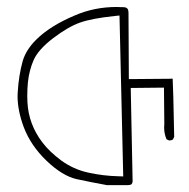

<svg xmlns="http://www.w3.org/2000/svg" viewBox="-20 -563 540 550"><path d="M58.6 -270Q58.1 -279.8 58.1 -287.6Q58.1 -332 65.9 -360.4Q69.8 -376 76.2 -390.6Q89.8 -421.4 132.6 -453.9Q175.3 -486.3 209.2 -498.3Q243.2 -510.3 308.1 -517.1L322.3 -518.6L333 -57.6L318.8 -58.1Q275.9 -59.1 233.4 -68.4Q190.9 -77.6 155.8 -103Q121.6 -128.4 101.6 -154.8Q62 -206.5 58.6 -270ZM474.6 -337.4Q473.6 -337.9 472.4 -337.9Q471.2 -337.9 468.8 -337.4L349.1 -336.4L348.1 -525.4Q348.1 -535.2 344.5 -538.8Q340.8 -542.5 332 -542.5Q330.6 -542.5 328.1 -542.5Q320.8 -543 314 -543Q250.5 -543 194.8 -519Q123 -488.8 83 -448.7Q54.2 -419.9 44.9 -387.7Q33.7 -347.2 30.8 -299.3Q30.3 -293.9 30.3 -288.1Q30.3 -246.6 47.9 -199.2Q67.9 -146 113.3 -102.5Q158.7 -59.1 199.7 -49.8Q243.2 -40.5 286.1 -32.7H342.8H343.3Q344.2 -32.7 345.2 -32.7Q354 -32.7 356.9 -35.6Q359.4 -38.1 359.9 -43.5L354.5 -311L449.7 -312L450.7 -208.5Q450.2 -202.6 450.2 -197.8Q450.2 -179.7 457 -164.1L464.4 -160.6Q470.7 -160.6 475.1 -163.1L479 -170.9Q476.1 -319.8 474.6 -337.4Z"/></svg>

Font: NaikaiFont
Style: ExtraLight
Weight: 200
Version: Version 1.89